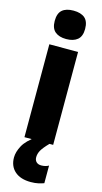

<svg xmlns="http://www.w3.org/2000/svg" viewBox="-151 -820 585 1104"><g transform="rotate(15 141.5 -268.0)"><path d="M141 -776Q185 -776 208.5 -756Q232 -736 232 -691Q232 -647 208 -627Q184 -607 141 -607Q99 -607 75 -627Q51 -647 51 -691Q51 -736 74 -756Q97 -776 141 -776ZM227 -553V0H56V-553ZM151 94Q151 111 161.5 121.5Q172 132 191 132Q204 132 215.5 129Q227 126 235 121V226Q222 231 202.5 235.5Q183 240 157 240Q96 240 62 210Q28 180 28 128Q28 95 48.5 57Q69 19 125 -19L205 0Q173 33 162 53Q151 73 151 94Z"/></g></svg>

Font: Noto Sans Myanmar UI Condensed Black
Style: Regular
Weight: 900
Width: 3
Designer: Monotype Design Team
Foundry: Monotype Imaging Inc.
Version: Version 2.103; ttfautohint (v1.8.4.7-5d5b)